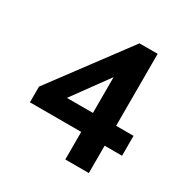

<svg xmlns="http://www.w3.org/2000/svg" viewBox="-146 -746 842 869"><g transform="rotate(30 275.0 -311.5)"><path d="M310 0V-144H42V-226L338 -623H433V-247H524V-143H433V0ZM177 -245H313V-432Z"/></g></svg>

Font: Inconsolata SemiExpanded ExtraBold
Style: Regular
Weight: 800
Width: 6
Monospace: yes
Designer: Raph Levien, Cyreal, Brenton Simpson
Foundry: Raph Levien, Cyreal, Google
Version: Version 3.001; ttfautohint (v1.8.2.53-6de2)